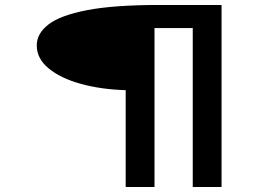

<svg xmlns="http://www.w3.org/2000/svg" viewBox="-20 -685 1040 773"><path d="M486 68V-322Q386 -325 305 -347.5Q224 -370 176 -409.5Q128 -449 128 -502Q128 -550 175 -586.5Q222 -623 330 -644Q438 -665 622 -665H872V68H756V-572H602V68Z"/></svg>

Font: Inconsolata UltraExpanded SemiBold
Style: Regular
Weight: 600
Width: 9
Monospace: yes
Designer: Raph Levien, Cyreal, Brenton Simpson
Foundry: Raph Levien, Cyreal, Google
Version: Version 3.001; ttfautohint (v1.8.2.53-6de2)